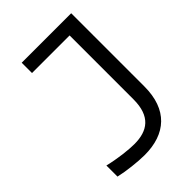

<svg xmlns="http://www.w3.org/2000/svg" viewBox="-202 -759 856 856"><g transform="rotate(-45 226.0 -330.5)"><path d="M196 -58C160 -58 97 -65 40 -79V-9C83 1 150 9 194 9C327 9 409 -63 409 -208V-670H97V-605H334V-202C334 -95 279 -58 196 -58Z"/></g></svg>

Font: LT Wave Text Light
Style: Regular
Weight: 300
Designer: Daniel Lyons
Version: Version 2.5 (Glyphs App)